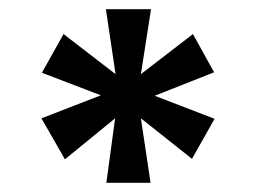

<svg xmlns="http://www.w3.org/2000/svg" viewBox="-20 -757 553 417"><path d="M211 -360 230 -500 121 -411 70 -500 199 -550 71 -599 118 -683 231 -596 210 -737H308L286 -596L399 -683L445 -600L316 -549L446 -499L397 -412L286 -500L307 -360Z"/></svg>

Font: DM Sans
Style: Bold
Weight: 700
Designer: Colophon Foundry, Jonny Pinhorn
Foundry: Colophon Foundry
Version: Version 4.004; ttfautohint (v1.8.4.7-5d5b)